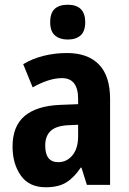

<svg xmlns="http://www.w3.org/2000/svg" viewBox="-20 -781 546 811"><path d="M263 -557Q351 -557 398 -508.5Q445 -460 445 -363V0H347L324 -73H321Q293 -31 260 -10.5Q227 10 173 10Q103 10 68 -39.5Q33 -89 33 -162Q33 -248 84 -291Q135 -334 234 -338L310 -341V-363Q310 -451 242 -451Q214 -451 183 -441Q152 -431 118 -412L78 -510Q116 -533 163.5 -545Q211 -557 263 -557ZM266 -252Q216 -249 193.5 -227.5Q171 -206 171 -166Q171 -96 226 -96Q262 -96 286 -125Q310 -154 310 -205V-254ZM266 -761Q340 -761 340 -687Q340 -649 320.5 -631.5Q301 -614 266 -614Q232 -614 212 -631.5Q192 -649 192 -687Q192 -726 211 -743.5Q230 -761 266 -761Z"/></svg>

Font: Noto Sans Condensed
Style: Bold
Weight: 700
Width: 3
Designer: Monotype Design Team
Foundry: Monotype Imaging Inc.
Version: Version 2.013; ttfautohint (v1.8.4.7-5d5b)